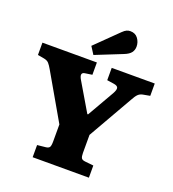

<svg xmlns="http://www.w3.org/2000/svg" viewBox="-167 -1089 1096 1216"><g transform="rotate(20 381.0 -481.0)"><path d="M193 0V-82L250 -88Q268 -90 274.5 -99.5Q281 -109 281 -139V-253L104 -560Q91 -583 79.5 -596Q68 -609 43 -613L3 -620V-703H370V-620L323 -613Q305 -611 302.5 -598.5Q300 -586 314 -563L425 -375H430L534 -556Q549 -583 545.5 -596Q542 -609 517 -613L470 -620V-703H760V-620L711 -611Q693 -607 681 -595Q669 -583 654 -555L483 -256V-135Q483 -110 489 -100Q495 -90 515 -88L572 -82V0ZM333 -740 301 -790 450 -936Q466 -952 478 -957Q490 -962 502 -962Q536 -962 554 -937.5Q572 -913 572 -883Q572 -860 559 -842.5Q546 -825 513 -812Z"/></g></svg>

Font: Literata 18pt ExtraBold
Style: Regular
Weight: 800
Designer: Latin by Veronika Burian and Jose Scaglione. Greek by Irene Vlachou. Cyrillic by Vera Evstafieva.
Foundry: TypeTogether
Version: Version 3.103;gftools[0.9.29]